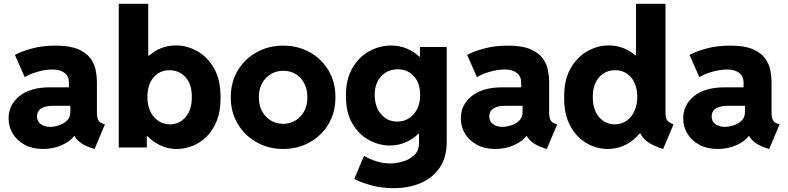

<svg xmlns="http://www.w3.org/2000/svg" viewBox="-20 -772 4124 1005"><path d="M204.1 7.8Q150.4 7.8 110.1 -13.7Q69.8 -35.2 47.4 -71.5Q24.9 -107.9 24.9 -152.3Q24.9 -223.1 81.8 -269Q138.7 -314.9 241.7 -314.9H340.8V-341.3Q340.8 -372.1 318.1 -390.1Q295.4 -408.2 254.4 -408.2Q219.2 -408.2 178 -396.7Q136.7 -385.3 109.4 -368.2L58.1 -484.4Q87.4 -501.5 144 -517.3Q200.7 -533.2 271.5 -533.2Q345.2 -533.2 388.7 -514.6Q432.1 -496.1 453.4 -466.8Q474.6 -437.5 481 -404.8Q487.3 -372.1 487.3 -343.3V-185.1Q487.3 -158.2 493.9 -144.3Q500.5 -130.4 517.6 -125L529.3 -121.1L475.1 7.8L457 2Q422.9 -9.3 401.4 -25.6Q379.9 -42 370.1 -60.1H368.2Q347.7 -32.2 303.5 -12.2Q259.3 7.8 204.1 7.8ZM243.2 -107.9Q261.7 -107.9 286.4 -115.2Q311 -122.6 329.6 -139.6Q348.1 -156.7 348.1 -185.5V-218.3H260.3Q173.8 -218.3 173.8 -162.1Q173.8 -136.7 193.4 -122.3Q212.9 -107.9 243.2 -107.9Z M601.6 0V-752H755.9V-480.5H759.8Q788.1 -505.9 823.7 -520Q859.4 -534.2 900.9 -534.2Q960 -534.2 1013.9 -503.4Q1067.9 -472.7 1101.6 -412.1Q1135.3 -351.6 1134.3 -261.2Q1135.3 -192.9 1115.7 -142.3Q1096.2 -91.8 1062.7 -58.3Q1029.3 -24.9 988.3 -8.5Q947.3 7.8 905.3 7.8Q860.4 7.8 821.3 -10Q782.2 -27.8 752 -59.1H748.5V0ZM869.1 -121.1Q920.4 -121.6 952.6 -160.6Q984.9 -199.7 983.9 -264.2Q984.9 -329.6 951.7 -367.2Q918.5 -404.8 866.2 -404.3Q816.9 -404.8 784.4 -367.7Q752 -330.6 751.5 -264.2Q752 -199.7 785.2 -160.6Q818.4 -121.6 869.1 -121.1Z M1461.9 7.8Q1386.2 7.8 1324 -26.9Q1261.7 -61.5 1224.9 -122.6Q1188 -183.6 1188 -263.2Q1188 -342.8 1224.9 -403.6Q1261.7 -464.4 1324 -498.8Q1386.2 -533.2 1461.9 -533.2Q1539.1 -533.2 1601.1 -498.8Q1663.1 -464.4 1699.5 -403.6Q1735.8 -342.8 1735.8 -263.2Q1735.8 -183.6 1699.5 -122.6Q1663.1 -61.5 1600.8 -26.9Q1538.6 7.8 1461.9 7.8ZM1461.9 -124Q1516.1 -124 1552.5 -162.4Q1588.9 -200.7 1588.9 -263.2Q1588.9 -323.2 1553.7 -362.3Q1518.6 -401.4 1462.9 -401.4Q1408.2 -401.4 1371.6 -363Q1335 -324.7 1335 -263.2Q1335 -200.7 1371.6 -162.4Q1408.2 -124 1461.9 -124Z M2021 -10.3Q1965.3 -10.3 1912.4 -38.3Q1859.4 -66.4 1825 -124.3Q1790.5 -182.1 1790.5 -270.5Q1790.5 -357.9 1825 -416.5Q1859.4 -475.1 1913.6 -504.4Q1967.8 -533.7 2026.4 -533.7Q2070.8 -533.7 2108.6 -518.1Q2146.5 -502.4 2175.3 -475.1H2178.2V-525.9H2318.4V-30.3Q2318.4 49.8 2282.7 103.8Q2247.1 157.7 2184.3 185.3Q2121.6 212.9 2040 212.9Q1974.6 212.9 1920.2 197.3Q1865.7 181.6 1834.5 164.6L1885.3 43.5Q1912.6 60.1 1948.7 71.8Q1984.9 83.5 2022.9 83.5Q2054.7 83.5 2089.6 73Q2124.5 62.5 2148.9 39.3Q2173.3 16.1 2173.3 -21.5V-72.3H2170.4Q2141.1 -43.5 2103 -26.9Q2064.9 -10.3 2021 -10.3ZM2059.1 -135.7Q2111.3 -135.7 2145.3 -174.3Q2179.2 -212.9 2179.2 -274.9Q2179.2 -337.4 2146.2 -373.3Q2113.3 -409.2 2062 -409.2Q2009.3 -409.2 1975.3 -372.8Q1941.4 -336.4 1941.4 -274.9Q1941.4 -213.4 1974.4 -174.6Q2007.3 -135.7 2059.1 -135.7Z M2571.3 7.8Q2517.6 7.8 2477.3 -13.7Q2437 -35.2 2414.6 -71.5Q2392.1 -107.9 2392.1 -152.3Q2392.1 -223.1 2449 -269Q2505.9 -314.9 2608.9 -314.9H2708V-341.3Q2708 -372.1 2685.3 -390.1Q2662.6 -408.2 2621.6 -408.2Q2586.4 -408.2 2545.2 -396.7Q2503.9 -385.3 2476.6 -368.2L2425.3 -484.4Q2454.6 -501.5 2511.2 -517.3Q2567.9 -533.2 2638.7 -533.2Q2712.4 -533.2 2755.9 -514.6Q2799.3 -496.1 2820.6 -466.8Q2841.8 -437.5 2848.1 -404.8Q2854.5 -372.1 2854.5 -343.3V-185.1Q2854.5 -158.2 2861.1 -144.3Q2867.7 -130.4 2884.8 -125L2896.5 -121.1L2842.3 7.8L2824.2 2Q2790 -9.3 2768.6 -25.6Q2747.1 -42 2737.3 -60.1H2735.4Q2714.8 -32.2 2670.7 -12.2Q2626.5 7.8 2571.3 7.8ZM2610.4 -107.9Q2628.9 -107.9 2653.6 -115.2Q2678.2 -122.6 2696.8 -139.6Q2715.3 -156.7 2715.3 -185.5V-218.3H2627.4Q2541 -218.3 2541 -162.1Q2541 -136.7 2560.5 -122.3Q2580.1 -107.9 2610.4 -107.9Z M3161.6 7.8Q3119.6 7.8 3078.6 -8.5Q3037.6 -24.9 3004.4 -58.3Q2971.2 -91.8 2951.7 -142.3Q2932.1 -192.9 2933.1 -261.2Q2931.6 -351.6 2965.6 -412.1Q2999.5 -472.7 3053.5 -503.4Q3107.4 -534.2 3166.5 -534.2Q3207 -534.2 3241.9 -520.5Q3276.9 -506.8 3305.2 -482.4H3309.1V-752H3463.4V-181.6Q3463.4 -152.8 3473.1 -141.1Q3482.9 -129.4 3505.4 -121.1L3451.2 7.8Q3353 -22.5 3333 -73.2H3328.1Q3296.9 -35.6 3254.2 -13.9Q3211.4 7.8 3161.6 7.8ZM3197.8 -121.1Q3249 -121.6 3282 -160.6Q3314.9 -199.7 3315.9 -264.2Q3314.9 -330.6 3282.5 -367.7Q3250 -404.8 3200.7 -404.3Q3148.9 -404.8 3115.7 -367.2Q3082.5 -329.6 3083 -264.2Q3082.5 -199.7 3114.7 -160.6Q3147 -121.6 3197.8 -121.1Z M3735.4 7.8Q3681.6 7.8 3641.4 -13.7Q3601.1 -35.2 3578.6 -71.5Q3556.2 -107.9 3556.2 -152.3Q3556.2 -223.1 3613 -269Q3669.9 -314.9 3772.9 -314.9H3872.1V-341.3Q3872.1 -372.1 3849.4 -390.1Q3826.7 -408.2 3785.6 -408.2Q3750.5 -408.2 3709.2 -396.7Q3668 -385.3 3640.6 -368.2L3589.4 -484.4Q3618.7 -501.5 3675.3 -517.3Q3731.9 -533.2 3802.7 -533.2Q3876.5 -533.2 3919.9 -514.6Q3963.4 -496.1 3984.6 -466.8Q4005.9 -437.5 4012.2 -404.8Q4018.6 -372.1 4018.6 -343.3V-185.1Q4018.6 -158.2 4025.1 -144.3Q4031.7 -130.4 4048.8 -125L4060.5 -121.1L4006.3 7.8L3988.3 2Q3954.1 -9.3 3932.6 -25.6Q3911.1 -42 3901.4 -60.1H3899.4Q3878.9 -32.2 3834.7 -12.2Q3790.5 7.8 3735.4 7.8ZM3774.4 -107.9Q3793 -107.9 3817.6 -115.2Q3842.3 -122.6 3860.8 -139.6Q3879.4 -156.7 3879.4 -185.5V-218.3H3791.5Q3705.1 -218.3 3705.1 -162.1Q3705.1 -136.7 3724.6 -122.3Q3744.1 -107.9 3774.4 -107.9Z"/></svg>

Font: Reddit Sans ExtraBold
Style: Regular
Weight: 800
Designer: Stephen Hutchings
Foundry: Reddit
Version: Version 1.014; ttfautohint (v1.8.4.7-5d5b)